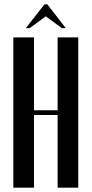

<svg xmlns="http://www.w3.org/2000/svg" viewBox="-20 -873 426 893"><path d="M138 -699V-360H248V-699H344V0H248V-338H138V0H42V-699ZM187 -853H200L286 -742H268L193 -797L118 -742H100Z"/></svg>

Font: Moniqa Narrow Heading
Style: Bold
Weight: 700
Width: 4
Designer: Rajesh Rajput
Foundry: Rajesh Rajput
Version: Version 1.000